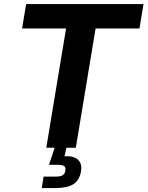

<svg xmlns="http://www.w3.org/2000/svg" viewBox="-20 -748 747 972"><path d="M91.8 -604 112.3 -727.5H706.5L686 -604H463.9L363.8 0H214.4L314.5 -604ZM191.4 204.1 200.7 146H262.7Q286.1 146 297.1 139.2Q308.1 132.3 311 116.2Q313.5 100.1 305.2 93.3Q296.9 86.4 272.9 86.4H228L263.7 -21.5H319.8L316.4 0L306.6 43Q352.5 40.5 374.5 60.3Q396.5 80.1 390.1 118.7Q382.8 164.1 352.1 184.1Q321.3 204.1 259.8 204.1Z"/></svg>

Font: Inter
Style: Bold Italic
Weight: 700
Italic angle: -9.39999°
Designer: Rasmus Andersson
Foundry: rsms
Version: Version 4.001;git-9221beed3